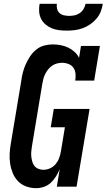

<svg xmlns="http://www.w3.org/2000/svg" viewBox="-20 -975 557 1003"><path d="M169 8Q142 8 117 -1Q92 -10 74.5 -28Q57 -46 47 -70Q37 -94 33 -120Q29 -146 30.5 -173Q32 -200 37 -228L91 -552Q94 -575 99.5 -596.5Q105 -618 114.5 -639.5Q124 -661 137.5 -681Q151 -701 169.5 -716Q188 -731 210.5 -737Q233 -743 255 -743Q277 -743 297.5 -739Q318 -735 336 -726.5Q354 -718 369 -704.5Q384 -691 393 -673L403 -735H502L472 -554H373Q376 -572 374.5 -589.5Q373 -607 364 -620.5Q355 -634 338.5 -640.5Q322 -647 305 -647Q292 -647 278 -643.5Q264 -640 252.5 -632Q241 -624 232 -613Q223 -602 216.5 -589Q210 -576 206.5 -563Q203 -550 201 -537L147 -212Q145 -198 143.5 -184Q142 -170 143.5 -157Q145 -144 148.5 -131Q152 -118 160 -108Q168 -98 180.5 -93Q193 -88 207 -88Q224 -88 241 -95.5Q258 -103 270 -117Q282 -131 288.5 -148Q295 -165 298 -183L319 -310H245L261 -406H448L380 0H277L292 -92Q284 -72 272.5 -53.5Q261 -35 245.5 -20.5Q230 -6 209.5 1Q189 8 169 8ZM329 -815Q308 -815 288 -817.5Q268 -820 250 -827.5Q232 -835 217.5 -847.5Q203 -860 194.5 -877Q186 -894 184.5 -914.5Q183 -935 187 -955H277Q275 -941 278.5 -928Q282 -915 291.5 -906.5Q301 -898 314.5 -895Q328 -892 341 -892Q356 -892 370 -895Q384 -898 396.5 -906.5Q409 -915 416.5 -928Q424 -941 427 -955H517Q514 -934 506 -914Q498 -894 483.5 -877Q469 -860 450.5 -847.5Q432 -835 411.5 -827.5Q391 -820 370 -817.5Q349 -815 329 -815Z"/></svg>

Font: Iosevka Slab Oblique
Style: Bold
Weight: 700
Italic angle: -9°
Monospace: yes
Designer: Belleve Invis
Foundry: Belleve Invis
Version: Version 11.1.1; ttfautohint (v1.8.3)